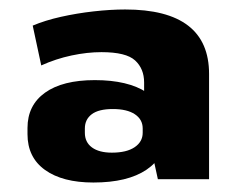

<svg xmlns="http://www.w3.org/2000/svg" viewBox="-20 -738 510 405"><path d="M284 -493V-564Q284 -593 265 -610.5Q246 -628 194 -628Q164 -628 131 -621Q98 -614 67 -600L49 -684Q75 -695 108.5 -702.5Q142 -710 177.5 -714Q213 -718 244 -718Q421 -718 421 -582V-360H313ZM177 -353Q112 -353 75 -379.5Q38 -406 38 -455V-468Q38 -516 75 -542.5Q112 -569 180 -569Q250 -569 289.5 -543Q329 -517 329 -468V-455Q329 -407 289 -380Q249 -353 177 -353ZM216 -416Q247 -416 264 -427.5Q281 -439 281 -458V-467Q281 -486 264.5 -497Q248 -508 218 -508Q188 -508 173.5 -497Q159 -486 159 -467V-458Q159 -438 174 -427Q189 -416 216 -416Z"/></svg>

Font: Pathway Extreme 28pt ExtraBold
Style: Regular
Weight: 800
Designer: Eduardo Rodriguez Tunni
Foundry: Eduardo Rodriguez Tunni
Version: Version 1.001;gftools[0.9.26]